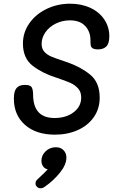

<svg xmlns="http://www.w3.org/2000/svg" viewBox="-20 -728 624 1038"><path d="M55 -195Q55 -234 69 -251.5Q83 -269 115 -269Q144 -269 151.5 -256Q159 -243 159 -213Q161 -90 275 -90Q337 -90 378 -121Q419 -152 419 -201Q419 -231 402 -250Q385 -269 359 -280.5Q333 -292 285 -308Q209 -332 156.5 -372.5Q104 -413 104 -493Q104 -553 139 -602.5Q174 -652 232.5 -680Q291 -708 359 -708Q420 -708 468.5 -685.5Q517 -663 544 -622.5Q571 -582 571 -532Q571 -493 555 -477Q539 -461 510 -461Q490 -461 481 -467Q472 -473 470.5 -482.5Q469 -492 469 -511Q469 -557 440.5 -587.5Q412 -618 358 -618Q317 -618 281.5 -600.5Q246 -583 225.5 -553.5Q205 -524 205 -491Q205 -465 219 -449Q233 -433 255.5 -423Q278 -413 322 -399Q328 -396 334 -394.5Q340 -393 345 -391Q417 -366 468 -324Q519 -282 519 -200Q519 -140 487 -94.5Q455 -49 400 -24.5Q345 0 277 0Q175 0 115 -53Q55 -106 55 -195ZM339 124Q339 162 304.5 205Q270 248 223 281Q211 290 199 290Q189 290 180.5 282.5Q172 275 172 264Q172 252 180 244Q186 238 205.5 220Q225 202 238 187Q223 185 213.5 172Q204 159 204 142Q204 111 227 89.5Q250 68 282 68Q308 68 323.5 84Q339 100 339 124Z"/></svg>

Font: Mali Medium
Style: Italic
Weight: 500
Italic angle: -10°
Version: Version 1.000; ttfautohint (v1.6)